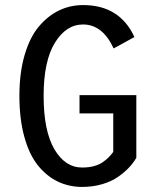

<svg xmlns="http://www.w3.org/2000/svg" viewBox="-20 -726 610 757"><path d="M517.5 -351V-104Q506.5 -84.5 489.2 -66Q472 -47.5 446.2 -29.2Q420.5 -11 383.5 0Q346.5 11 304 11Q251.5 11 207.2 -10.5Q163 -32 129 -74.5Q95 -117 75.8 -187Q56.5 -257 56.5 -348Q56.5 -438.5 77 -508.8Q97.5 -579 133 -621.2Q168.5 -663.5 212.8 -684.8Q257 -706 307.5 -706Q452 -706 510 -580L428 -535Q384.5 -629.5 307.5 -629.5Q240.5 -629.5 196.2 -557Q152 -484.5 152 -348Q152 -210.5 194.2 -138Q236.5 -65.5 304 -65.5Q329.5 -65.5 350.2 -71Q371 -76.5 385.8 -87Q400.5 -97.5 408.8 -106Q417 -114.5 426.5 -127V-279H293.5V-351Z"/></svg>

Font: League Mono Narrow
Style: Regular
Weight: 400
Width: 3
Designer: Tyler Finck
Foundry: The League of Moveable Type / Tyler Finck
Version: Version 2.210